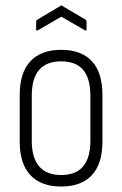

<svg xmlns="http://www.w3.org/2000/svg" viewBox="-20 -673 446 701"><path d="M203 8Q130 8 91 -33.5Q52 -75 52 -156V-326Q52 -408 91 -449.5Q130 -491 203 -491Q277 -491 315.5 -449.5Q354 -408 354 -326V-156Q354 -75 315.5 -33.5Q277 8 203 8ZM203 -34Q257 -34 283.5 -65.5Q310 -97 310 -159V-323Q310 -387 283.5 -418Q257 -449 203 -449Q150 -449 123 -418Q96 -387 96 -323V-159Q96 -97 123 -65.5Q150 -34 203 -34ZM119 -563Q112 -559 112 -565V-593Q112 -599 116 -601L200 -651Q204 -655 208 -651L293 -601Q296 -599 296 -593V-565Q296 -559 289 -563L204 -612Z"/></svg>

Font: Sofia Sans Condensed Light
Style: Regular
Weight: 300
Designer: Botio Nikoltchev, Ani Petrova
Foundry: lettersoup
Version: Version 4.101